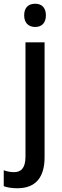

<svg xmlns="http://www.w3.org/2000/svg" viewBox="-61 -765 333 1025"><path d="M68 -683C68 -641 93 -621 127 -621C160 -621 184 -641 184 -683C184 -726 160 -745 127 -745C92 -745 68 -726 68 -683ZM31 240C132 240 177 179 177 74V-539H75V71C75 133 51 154 14 154C-7 154 -23 150 -41 144V229C-22 236 3 240 31 240Z"/></svg>

Font: Noto Sans Khmer SemiCondensed Medium
Style: Regular
Weight: 500
Width: 4
Designer: Danh Hong and the Monotype Design Team
Foundry: Monotype Imaging Inc.
Version: Version 2.004